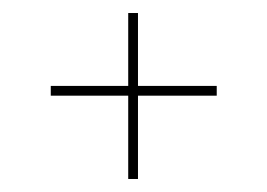

<svg xmlns="http://www.w3.org/2000/svg" viewBox="-20 -444 411 295"><path d="M58 -297V-312H313V-297ZM192 -169H177V-424H192ZM58 -297V-312H313V-297Z"/></svg>

Font: Smooch Sans Thin
Style: Regular
Weight: 100
Designer: Robert E. Leuschke
Foundry: Robert E. Leuschke
Version: Version 1.010